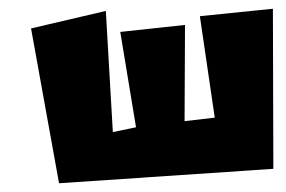

<svg xmlns="http://www.w3.org/2000/svg" viewBox="-20 -437 653 439"><path d="M51 -372 115 -18 605 -51 604 -417 437 -400 471 -168 402 -160 403 -380 255 -364 291 -146 238 -135 222 -412Z"/></svg>

Font: Super Mario
Style: Regular
Weight: 400
Version: Version 1.0